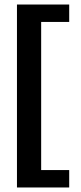

<svg xmlns="http://www.w3.org/2000/svg" viewBox="-20 -720 356 849"><path d="M55 -700H286V-623H162V32H286V109H55Z"/></svg>

Font: Sarabun Medium
Style: Regular
Weight: 500
Designer: Suppakit Chalermlarp | Katatrad Co.,Ltd.
Foundry: Cadson Demak Co.,Ltd.
Version: Version 1.000; ttfautohint (v1.6)